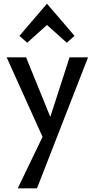

<svg xmlns="http://www.w3.org/2000/svg" viewBox="-20 -729 512 1038"><path d="M456 -419 180 289H76L210 11L16 -419H121L252 -97L356 -419ZM85 -535 234 -709 383 -535 341 -498 234 -594 127 -498Z"/></svg>

Font: Ysabeau Semibold
Style: Regular
Weight: 600
Designer: Christian Thalmann (Catharsis Fonts)
Version: Version 0.003